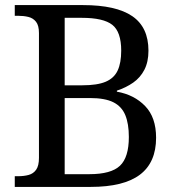

<svg xmlns="http://www.w3.org/2000/svg" viewBox="-20 -734 694 754"><path d="M38 0V-42H51Q74 -42 92.5 -47Q111 -52 122 -67.5Q133 -83 133 -114V-604Q133 -634 121.5 -648.5Q110 -663 91.5 -667.5Q73 -672 51 -672H38V-714H306Q436 -714 499.5 -670.5Q563 -627 563 -535Q563 -491 547 -460Q531 -429 503 -409.5Q475 -390 439 -378V-374Q507 -362 550 -317.5Q593 -273 593 -193Q593 -96 529.5 -48Q466 0 336 0ZM331 -50Q416 -50 451 -83Q486 -116 486 -196Q486 -248 472 -282Q458 -316 425 -332.5Q392 -349 333 -349H234V-50ZM303 -399Q362 -399 395 -413Q428 -427 442 -457Q456 -487 456 -535Q456 -609 421 -636.5Q386 -664 301 -664H234V-399Z"/></svg>

Font: Noto Serif Kannada
Style: Regular
Weight: 400
Designer: Universal Thirst, Indian Type Foundry and the Monotype Design Team
Foundry: Monotype Imaging Inc.
Version: Version 2.003